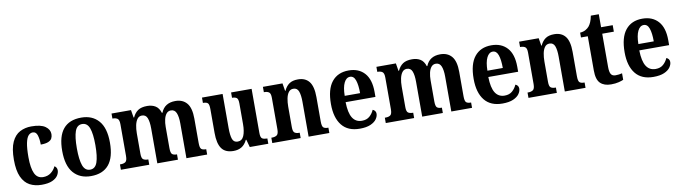

<svg xmlns="http://www.w3.org/2000/svg" viewBox="-33 -1228 6400 1806"><g transform="rotate(-10 3167.0 -325.0)"><path d="M258 10Q193 10 144 -16.5Q95 -43 67.5 -103.5Q40 -164 40 -266Q40 -374 68.5 -435.5Q97 -497 146 -522.5Q195 -548 255 -548Q346 -548 388 -518Q430 -488 430 -444Q430 -422 421 -404Q412 -386 386.5 -375Q361 -364 314 -364Q314 -415 302.5 -452.5Q291 -490 259 -490Q235 -490 217 -470Q199 -450 189 -401.5Q179 -353 179 -267Q179 -164 203.5 -111.5Q228 -59 284 -59Q328 -59 359 -83Q390 -107 405 -141Q429 -127 429 -98Q429 -74 413 -49Q397 -24 359.5 -7Q322 10 258 10Z M729 10Q623 10 562.5 -59.5Q502 -129 502 -270Q502 -548 732 -548Q837 -548 897.5 -479Q958 -410 958 -270Q958 -129 900 -59.5Q842 10 729 10ZM731 -51Q780 -51 799.5 -106.5Q819 -162 819 -270Q819 -378 799 -432.5Q779 -487 730 -487Q681 -487 661.5 -432.5Q642 -378 642 -270Q642 -162 662 -106.5Q682 -51 731 -51Z M1015 0V-51H1023Q1052 -51 1068.5 -63Q1085 -75 1085 -120V-422Q1085 -464 1068.5 -476Q1052 -488 1023 -488H1020V-536H1206L1218 -463H1223Q1242 -505 1274 -526.5Q1306 -548 1362 -548Q1408 -548 1440.5 -528Q1473 -508 1488 -460H1493Q1528 -548 1631 -548Q1701 -548 1740 -502Q1779 -456 1779 -354V-122Q1779 -75 1792.5 -63Q1806 -51 1836 -51H1839V0H1641V-333Q1641 -397 1626 -432.5Q1611 -468 1575 -468Q1548 -468 1531.5 -448Q1515 -428 1507.5 -395Q1500 -362 1500 -324V-122Q1500 -75 1514 -63Q1528 -51 1557 -51H1560V0H1363V-333Q1363 -397 1349 -432.5Q1335 -468 1298 -468Q1270 -468 1253.5 -446Q1237 -424 1229.5 -388.5Q1222 -353 1222 -311V-116Q1222 -73 1238 -62Q1254 -51 1283 -51H1286V0Z M2090 10Q2013 10 1978 -38Q1943 -86 1943 -187V-416Q1943 -459 1931 -472Q1919 -485 1887 -485H1884V-536H2081V-210Q2081 -141 2093.5 -105.5Q2106 -70 2144 -70Q2185 -70 2203 -112Q2221 -154 2221 -225V-420Q2221 -464 2205.5 -474.5Q2190 -485 2165 -485H2162V-536H2358V-115Q2358 -71 2374 -61Q2390 -51 2415 -51H2423V0H2246L2226 -73H2221Q2200 -29 2167.5 -9.5Q2135 10 2090 10Z M2461 0V-51H2467Q2496 -51 2513.5 -63Q2531 -75 2531 -120V-420Q2531 -462 2514.5 -473.5Q2498 -485 2470 -485H2466V-536H2653L2665 -463H2669Q2688 -505 2719 -526.5Q2750 -548 2802 -548Q2872 -548 2908.5 -502Q2945 -456 2945 -354V-122Q2945 -75 2958.5 -63Q2972 -51 3002 -51H3006V0H2808V-333Q2808 -397 2794.5 -433Q2781 -469 2744 -469Q2715 -469 2698.5 -446.5Q2682 -424 2675 -388Q2668 -352 2668 -311V-116Q2668 -73 2683.5 -62Q2699 -51 2728 -51H2732V0Z M3296 10Q3183 10 3125.5 -62Q3068 -134 3068 -265Q3068 -406 3125 -477Q3182 -548 3286 -548Q3382 -548 3437 -487Q3492 -426 3492 -307V-259H3207Q3209 -156 3239.5 -108Q3270 -60 3329 -60Q3374 -60 3402 -84.5Q3430 -109 3445 -144Q3457 -140 3466 -129.5Q3475 -119 3475 -102Q3475 -77 3457 -51Q3439 -25 3399.5 -7.5Q3360 10 3296 10ZM3356 -319Q3356 -397 3340.5 -442Q3325 -487 3289 -487Q3253 -487 3231.5 -443.5Q3210 -400 3209 -319Z M3545 0V-51H3553Q3582 -51 3598.5 -63Q3615 -75 3615 -120V-422Q3615 -464 3598.5 -476Q3582 -488 3553 -488H3550V-536H3736L3748 -463H3753Q3772 -505 3804 -526.5Q3836 -548 3892 -548Q3938 -548 3970.5 -528Q4003 -508 4018 -460H4023Q4058 -548 4161 -548Q4231 -548 4270 -502Q4309 -456 4309 -354V-122Q4309 -75 4322.5 -63Q4336 -51 4366 -51H4369V0H4171V-333Q4171 -397 4156 -432.5Q4141 -468 4105 -468Q4078 -468 4061.5 -448Q4045 -428 4037.5 -395Q4030 -362 4030 -324V-122Q4030 -75 4044 -63Q4058 -51 4087 -51H4090V0H3893V-333Q3893 -397 3879 -432.5Q3865 -468 3828 -468Q3800 -468 3783.5 -446Q3767 -424 3759.5 -388.5Q3752 -353 3752 -311V-116Q3752 -73 3768 -62Q3784 -51 3813 -51H3816V0Z M4659 10Q4546 10 4488.5 -62Q4431 -134 4431 -265Q4431 -406 4488 -477Q4545 -548 4649 -548Q4745 -548 4800 -487Q4855 -426 4855 -307V-259H4570Q4572 -156 4602.5 -108Q4633 -60 4692 -60Q4737 -60 4765 -84.5Q4793 -109 4808 -144Q4820 -140 4829 -129.5Q4838 -119 4838 -102Q4838 -77 4820 -51Q4802 -25 4762.5 -7.5Q4723 10 4659 10ZM4719 -319Q4719 -397 4703.5 -442Q4688 -487 4652 -487Q4616 -487 4594.5 -443.5Q4573 -400 4572 -319Z M4908 0V-51H4914Q4943 -51 4960.5 -63Q4978 -75 4978 -120V-420Q4978 -462 4961.5 -473.5Q4945 -485 4917 -485H4913V-536H5100L5112 -463H5116Q5135 -505 5166 -526.5Q5197 -548 5249 -548Q5319 -548 5355.5 -502Q5392 -456 5392 -354V-122Q5392 -75 5405.5 -63Q5419 -51 5449 -51H5453V0H5255V-333Q5255 -397 5241.5 -433Q5228 -469 5191 -469Q5162 -469 5145.5 -446.5Q5129 -424 5122 -388Q5115 -352 5115 -311V-116Q5115 -73 5130.5 -62Q5146 -51 5175 -51H5179V0Z M5696 10Q5630 10 5594 -25Q5558 -60 5558 -147V-474H5493V-520Q5524 -522 5546 -534.5Q5568 -547 5581 -563Q5593 -578 5603 -601Q5613 -624 5620 -660H5696V-536H5807V-474H5696V-156Q5696 -109 5708.5 -88Q5721 -67 5752 -67Q5785 -67 5815 -75V-13Q5801 -6 5770 2Q5739 10 5696 10Z M6101 10Q5988 10 5930.5 -62Q5873 -134 5873 -265Q5873 -406 5930 -477Q5987 -548 6091 -548Q6187 -548 6242 -487Q6297 -426 6297 -307V-259H6012Q6014 -156 6044.5 -108Q6075 -60 6134 -60Q6179 -60 6207 -84.5Q6235 -109 6250 -144Q6262 -140 6271 -129.5Q6280 -119 6280 -102Q6280 -77 6262 -51Q6244 -25 6204.5 -7.5Q6165 10 6101 10ZM6161 -319Q6161 -397 6145.5 -442Q6130 -487 6094 -487Q6058 -487 6036.5 -443.5Q6015 -400 6014 -319Z"/></g></svg>

Font: Noto Serif Khmer Condensed
Style: Bold
Weight: 700
Width: 3
Designer: Danh Hong and the Monotype Design Team
Foundry: Monotype Imaging Inc.
Version: Version 2.004; ttfautohint (v1.8.4.7-5d5b)